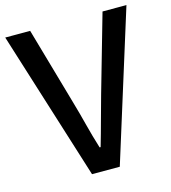

<svg xmlns="http://www.w3.org/2000/svg" viewBox="-113 -825 817 915"><g transform="rotate(-15 296.0 -368.0)"><path d="M228 0H365L595 -736H477L368 -355C344 -271 326 -199 301 -114H296C269 -199 254 -271 229 -355L120 -736H-3Z"/></g></svg>

Font: Spoqa Han Sans Neo Medium
Style: Regular
Weight: 500
Designer: [Spoqa Han Sans Neo] Dong-huui Kim  Younghwa Kang  Yujin Lee  [Noto Sans] Ryoko NISHIZUKA  (kana & ideographs); Paul D. 
Foundry: Spoqa (http://www.spoqa-han-sans.com)
Version: Version 1.000